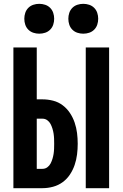

<svg xmlns="http://www.w3.org/2000/svg" viewBox="-20 -983 640 1003"><path d="M428 0V-735H550V0ZM50 0V-735H172V-464H202Q230 -464 257.5 -457Q285 -450 307.5 -433Q330 -416 345.5 -392.5Q361 -369 370 -342.5Q379 -316 382.5 -288Q386 -260 386 -232Q386 -204 382.5 -176Q379 -148 370 -121.5Q361 -95 345.5 -71.5Q330 -48 307.5 -31.5Q285 -15 257.5 -7.5Q230 0 202 0ZM202 -101Q216 -101 227 -109Q238 -117 244 -128.5Q250 -140 254 -153Q258 -166 260 -179Q262 -192 262.5 -205.5Q263 -219 263 -232Q263 -245 262.5 -258.5Q262 -272 260 -285Q258 -298 254 -311Q250 -324 244 -335.5Q238 -347 227 -355Q216 -363 202 -363H172V-101ZM415 -807Q399 -807 384 -812Q369 -817 358 -828Q347 -839 342 -854Q337 -869 337 -885Q337 -901 342 -916Q347 -931 358 -942Q369 -953 384 -958Q399 -963 415 -963Q431 -963 446 -958Q461 -953 472 -942Q483 -931 488 -916Q493 -901 493 -885Q493 -869 488 -854Q483 -839 472 -828Q461 -817 446 -812Q431 -807 415 -807ZM185 -807Q169 -807 154 -812Q139 -817 128 -828Q117 -839 112 -854Q107 -869 107 -885Q107 -901 112 -916Q117 -931 128 -942Q139 -953 154 -958Q169 -963 185 -963Q201 -963 216 -958Q231 -953 242 -942Q253 -931 258 -916Q263 -901 263 -885Q263 -869 258 -854Q253 -839 242 -828Q231 -817 216 -812Q201 -807 185 -807Z"/></svg>

Font: Iosevka Heavy Extended
Style: Regular
Weight: 900
Width: 7
Monospace: yes
Designer: Belleve Invis
Foundry: Belleve Invis
Version: Version 32.5.0; ttfautohint (v1.8.4)